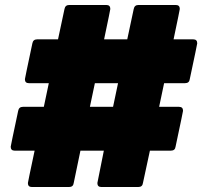

<svg xmlns="http://www.w3.org/2000/svg" viewBox="-20 -751 835 771"><path d="M535 0H387Q371 0 371 -16Q371 -19 397 -146H303L276 -16Q274 0 257 0H108Q92 0 92 -16Q92 -19 119 -146H39Q23 -146 23 -162Q23 -165 53 -306Q56 -322 72 -322H156L176 -417H96Q80 -417 80 -433Q80 -436 110 -577Q113 -593 129 -593H213L239 -715Q242 -731 258 -731H407Q423 -731 423 -715Q423 -712 398 -593H491L517 -715Q520 -731 536 -731H686Q702 -731 702 -715Q702 -712 677 -593H756Q772 -593 772 -577Q772 -574 742 -433Q740 -417 723 -417H639L619 -322H699Q715 -322 715 -306Q715 -303 685 -162Q683 -146 666 -146H582L554 -16Q552 0 535 0ZM434 -322 454 -417H361L341 -322Z"/></svg>

Font: YamahaIndonesia935. App Black
Style: Regular
Weight: 900
Designer: Dalton Maag Ltd
Foundry: Dalton Maag Ltd
Version: Version 1.002; January 01, 2024; Regular/Italic